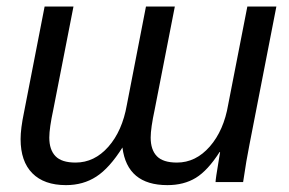

<svg xmlns="http://www.w3.org/2000/svg" viewBox="-20 -548 870 578"><path d="M641.1 -90.3Q605.5 -34.7 569.6 -12.7Q533.7 9.3 483.9 9.3Q362.8 9.3 348.6 -104Q309.6 -42 270 -16.4Q230.5 9.3 178.7 9.3Q112.8 9.3 77.4 -26.4Q42 -62 42 -129.4Q42 -160.6 52.2 -209.5L114.3 -528.3H201.2L140.6 -218.8Q128.4 -162.1 128.4 -133.8Q128.4 -97.2 147 -77.9Q165.5 -58.6 207.5 -58.6Q264.2 -58.6 306.2 -106.2Q348.1 -153.8 361.8 -231.9L419.4 -528.3H506.3L445.8 -218.8Q433.6 -162.1 433.6 -133.8Q433.6 -97.2 452.1 -77.9Q470.7 -58.6 512.7 -58.6Q569.3 -58.6 611.6 -106.9Q653.8 -155.3 667 -233.4L724.6 -528.3H812L731 -112.8Q721.7 -66.9 711.9 0H628.9Q628.9 -3.9 631.3 -20.5Q633.8 -37.1 637.2 -57.1Q640.6 -77.1 642.6 -90.3Z"/></svg>

Font: Arimo
Style: Italic
Weight: 400
Italic angle: -12°
Designer: Steve Matteson
Foundry: Monotype Imaging Inc.
Version: Version 1.33